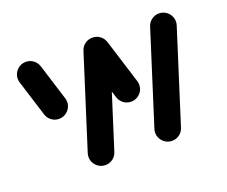

<svg xmlns="http://www.w3.org/2000/svg" viewBox="-91 -660 948 801"><g transform="rotate(-20 382.5 -259.5)"><path d="M493.3 -55.6Q493.3 -63.3 495.6 -71.1L624.8 -478.5Q630 -496.3 644.6 -507.4Q659.3 -518.5 678.1 -518.5Q693.3 -518.5 706.1 -510.9Q718.9 -503.3 726.3 -490.6Q733.7 -477.8 733.7 -463Q733.7 -455.2 731.5 -447.4L602.2 -40Q597 -22.2 582.4 -11.1Q567.8 0 548.9 0Q533.7 0 520.9 -7.6Q508.1 -15.2 500.7 -28Q493.3 -40.7 493.3 -55.6ZM83.7 -287.8 33.7 -447.8Q31.5 -455.6 31.5 -463.3Q31.5 -478.1 38.9 -490.7Q46.3 -503.3 58.9 -510.9Q71.5 -518.5 87 -518.5Q105.9 -518.5 120.6 -507.2Q135.2 -495.9 140.4 -478.1L190.4 -318.1Q192.6 -310.4 192.6 -302.6Q192.6 -287.8 185.2 -275.2Q177.8 -262.6 165.2 -255Q152.6 -247.4 137 -247.4Q118.1 -247.4 103.5 -258.7Q88.9 -270 83.7 -287.8ZM197.4 -55.6Q197.4 -63.3 199.6 -71.1L328.9 -478.5Q334.1 -496.3 348.7 -507.4Q363.3 -518.5 382.2 -518.5Q397.4 -518.5 410.2 -510.9Q423 -503.3 430.4 -490.6Q437.8 -477.8 437.8 -463Q437.8 -455.2 435.6 -447.4L306.3 -40Q301.1 -22.2 286.5 -11.1Q271.9 0 253 0Q237.8 0 225 -7.6Q212.2 -15.2 204.8 -28Q197.4 -40.7 197.4 -55.6ZM390.7 -252.2 329.6 -447.8Q327.4 -455.6 327.4 -463.3Q327.4 -478.1 334.8 -490.7Q342.2 -503.3 354.8 -510.9Q367.4 -518.5 383 -518.5Q401.9 -518.5 416.5 -507.2Q431.1 -495.9 436.3 -478.1L497.4 -282.6Q499.6 -274.8 499.6 -267Q499.6 -252.2 492.2 -239.6Q484.8 -227 472.2 -219.4Q459.6 -211.9 444.1 -211.9Q425.2 -211.9 410.6 -223.1Q395.9 -234.4 390.7 -252.2Z"/></g></svg>

Font: 26F Galaxy Hebrew Black
Style: Regular
Weight: 900
Designer: C₂₉H₂₅N₃O₅
Version: Version 1.000